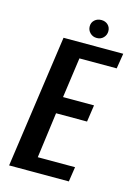

<svg xmlns="http://www.w3.org/2000/svg" viewBox="-110 -767 585 826"><g transform="rotate(15 182.5 -353.5)"><path d="M15 0 99 -591H365L354 -523H188L163 -344H301L290 -269H152L125 -66H291L281 0ZM237 -627Q219 -627 207 -639Q195 -651 195 -668Q195 -685 207 -696Q219 -707 237 -707Q255 -707 266.5 -696Q278 -685 278 -668Q278 -651 266.5 -639Q255 -627 237 -627Z"/></g></svg>

Font: Alumni Sans SemiBold
Style: Italic
Weight: 600
Italic angle: -8°
Version: Version 1.016